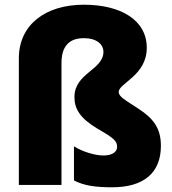

<svg xmlns="http://www.w3.org/2000/svg" viewBox="-20 -785 730 815"><path d="M603 -582C603 -701 491 -765 336 -765C174 -765 60 -681 60 -537V0H241V-517C241 -586 271 -623 336 -623C390 -623 419 -597 419 -565C419 -488 296 -475 296 -373C296 -324 318 -284 395 -238C467 -197 477 -185 477 -161C477 -138 453 -125 419 -125C382 -125 328 -142 294 -164V-19C337 3 384 10 456 10C590 10 663 -51 663 -166C663 -242 630 -283 567 -324C511 -361 484 -374 484 -395C484 -432 603 -464 603 -582Z"/></svg>

Font: Noto Sans Sinhala SemiCondensed Black
Style: Regular
Weight: 900
Width: 4
Designer: Jelle Bosma - Monotype Design Team
Foundry: Monotype Imaging Inc.
Version: Version 2.006